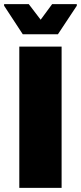

<svg xmlns="http://www.w3.org/2000/svg" viewBox="-33 -915 394 935"><path d="M61 0V-688H267V0ZM78 -748 -13 -887V-895H107L165 -819L221 -895H341V-887L249 -748Z"/></svg>

Font: Saira ExtraBold
Style: Regular
Weight: 800
Designer: Hector Gatti with collaboration of the Omnibus-Type team
Foundry: Omnibus-Type
Version: Version 1.100; ttfautohint (v1.8.3)